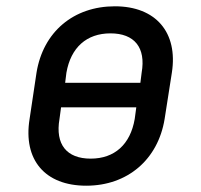

<svg xmlns="http://www.w3.org/2000/svg" viewBox="-20 -580 640 610"><path d="M254 10C385 10 482 -73 503 -202L526 -349C546 -477 475 -560 345 -560C214 -560 117 -479 96 -349L74 -202C53 -72 123 10 254 10ZM187 -317 191 -349C205 -429 255 -474 331 -474C407 -474 444 -429 430 -349L426 -317ZM268 -76C192 -76 155 -121 169 -202L174 -239H413L408 -202C394 -121 344 -76 268 -76Z"/></svg>

Font: JetBrains Mono Medium
Style: Italic
Weight: 436
Italic angle: -9°
Monospace: yes
Designer: Philipp Nurullin, Konstantin Bulenkov
Foundry: JetBrains
Version: Version 2.305